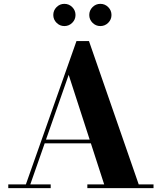

<svg xmlns="http://www.w3.org/2000/svg" viewBox="-20 -978 840 998"><path d="M204 -233V-252.5H511.5V-233ZM442.5 -764.5 701 -19.5H778V0H434V-19.5H521.5L337 -589L137.5 -19.5H243.5V0H23V-19.5H114.5L377.5 -764.5ZM501.5 -842.5Q478 -842.5 461 -859.5Q444 -876.5 444 -900Q444 -924 461 -941Q478 -958 501.5 -958Q525.5 -958 542.5 -941Q559.5 -924 559.5 -900Q559.5 -876.5 542.5 -859.5Q525.5 -842.5 501.5 -842.5ZM314.5 -842.5Q291 -842.5 274 -859.5Q257 -876.5 257 -900Q257 -924 274 -941Q291 -958 314.5 -958Q338.5 -958 355.5 -941Q372.5 -924 372.5 -900Q372.5 -876.5 355.5 -859.5Q338.5 -842.5 314.5 -842.5Z"/></svg>

Font: Bodoni Moda
Style: Bold
Weight: 700
Designer: Owen Earl
Foundry: indestructible type
Version: Version 2.005